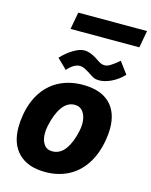

<svg xmlns="http://www.w3.org/2000/svg" viewBox="-142 -1066 921 1170"><g transform="rotate(15 318.5 -481.0)"><path d="M31.5 -208Q31.5 -246 39 -288.5Q54.5 -376 96.8 -436.5Q139 -497 202.5 -527.8Q266 -558.5 345.5 -558.5Q456.5 -558.5 514.8 -502.5Q573 -446.5 573 -343.5Q573 -307 565.5 -265.5Q549.5 -176 507.5 -113Q465.5 -50 402 -17.8Q338.5 14.5 258.5 14.5Q150 14.5 90.8 -43.5Q31.5 -101.5 31.5 -208ZM397 -283Q402 -306 402 -328.5Q402 -373 382.5 -400.5Q363 -428 328.5 -428Q282 -428 249.8 -382.8Q217.5 -337.5 201.5 -259Q196.5 -232.5 196.5 -213.5Q196.5 -171 214.8 -144.8Q233 -118.5 267.5 -118.5Q317 -118.5 349.2 -163Q381.5 -207.5 397 -283ZM371 -632 362.5 -637.5Q338.5 -652.5 325.2 -658.8Q312 -665 297 -665Q260 -665 219.5 -619L157.5 -679.5Q191.5 -716 230.8 -739.8Q270 -763.5 301 -763.5Q318 -763.5 338.2 -756Q358.5 -748.5 378 -736L387.5 -729.5Q403.5 -718.5 414.8 -713Q426 -707.5 440 -707.5Q455.5 -707.5 473.8 -718Q492 -728.5 529.5 -759.5L584 -686Q549.5 -649.5 508 -629.8Q466.5 -610 432 -610Q412 -610 398.5 -616Q385 -622 371 -632ZM203 -976H637L617 -868H183Z"/></g></svg>

Font: JuliaMono Black
Style: Italic
Weight: 900
Italic angle: -9°
Monospace: yes
Designer: cormullion
Foundry: corm
Version: Version 0.057; ttfautohint (v1.8.4)